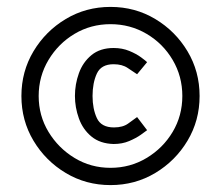

<svg xmlns="http://www.w3.org/2000/svg" viewBox="-20 -528 640 556"><path d="M300 8Q229 8 170.5 -27Q112 -62 77 -120.5Q42 -179 42 -250Q42 -321 77 -379.5Q112 -438 170.5 -473Q229 -508 300 -508Q371 -508 429.5 -473Q488 -438 523 -379.5Q558 -321 558 -250Q558 -179 523 -120.5Q488 -62 429.5 -27Q371 8 300 8ZM300 -42Q357 -42 404.5 -70.5Q452 -99 480 -146Q508 -193 508 -250Q508 -307 480 -354.5Q452 -402 404.5 -430Q357 -458 300 -458Q243 -458 196 -430Q149 -402 120.5 -354.5Q92 -307 92 -250Q92 -193 120.5 -146Q149 -99 196 -70.5Q243 -42 300 -42ZM309 -111Q270 -112 245 -132.5Q220 -153 208.5 -185Q197 -217 197 -250Q197 -284 208.5 -316Q220 -348 245 -368.5Q270 -389 309 -389Q334 -389 354.5 -380.5Q375 -372 388.5 -362Q402 -352 406 -348L377 -313Q366 -320 350 -331Q334 -342 309 -342Q273 -342 260.5 -315Q248 -288 248 -250Q248 -213 260.5 -186Q273 -159 310 -159Q336 -159 351.5 -170.5Q367 -182 377 -189L406 -151Q401 -147 387.5 -137.5Q374 -128 354 -119.5Q334 -111 309 -111Z"/></svg>

Font: Epunda Sans Light
Style: Regular
Weight: 300
Designer: Simon Atzbach
Foundry: typofactur
Version: Version 2.204; ttfautohint (v1.8.4.7-5d5b)